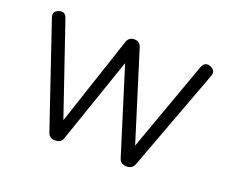

<svg xmlns="http://www.w3.org/2000/svg" viewBox="-85 -604 871 735"><g transform="rotate(20 350.0 -236.5)"><path d="M197 0Q173.5 0 166.5 -21.5L25.5 -437Q17 -462.5 42 -470.5Q66.5 -478 74.5 -454L211.5 -52.5H190.5L321.5 -446.5Q328.5 -467.5 351.5 -467.5Q373.5 -467.5 380 -446L502.5 -53.5H480.5L624.5 -454Q634.5 -479.5 658.5 -470.5Q683.5 -461 674.5 -436.5L520 -21.5Q512 0 489 0Q463.5 0 457 -21.5L343.5 -385H353.5L228.5 -21.5Q224.5 -9 216 -4.5Q207.5 0 197 0Z"/></g></svg>

Font: Jura Light
Style: Regular
Weight: 400
Version: Version 5.106